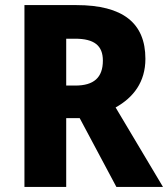

<svg xmlns="http://www.w3.org/2000/svg" viewBox="-20 -734 660 754"><path d="M280 -714H76V0H240V-270H293L437 0H620L434 -312C504 -351 551 -412 551 -503C551 -644 462 -714 280 -714ZM275 -582C350 -582 384 -555 384 -496C384 -429 348 -398 276 -398H240V-582Z"/></svg>

Font: Noto Sans Thai SemCond ExtBd
Style: Regular
Weight: 800
Width: 4
Designer: Monotype Design Team
Foundry: Monotype Imaging Inc.
Version: Version 2.002